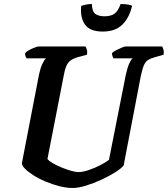

<svg xmlns="http://www.w3.org/2000/svg" viewBox="-20 -935 835 955"><path d="M342 0Q310 0 275 -9Q240 -18 206.5 -32Q173 -46 146.5 -63Q120 -80 104 -96Q88 -112 89 -124L174 -564Q181 -597 191 -618Q201 -639 209 -645H112Q110 -648 107 -655Q104 -662 105 -671Q112 -679 126 -686.5Q140 -694 154 -699Q168 -704 174 -704H405Q408 -700 411.5 -689.5Q415 -679 413 -663L365 -650Q334 -641 320 -624Q306 -607 298 -564L216 -144Q224 -134 243 -123Q262 -112 286.5 -102Q311 -92 333.5 -85.5Q356 -79 370 -79Q391 -79 421 -89Q451 -99 479 -113.5Q507 -128 522 -140L606 -564Q614 -600 623.5 -620.5Q633 -641 641 -645H544Q543 -647 540 -654.5Q537 -662 537 -671Q544 -678 558.5 -685.5Q573 -693 586.5 -698.5Q600 -704 606 -704H787Q789 -700 792.5 -689.5Q796 -679 794 -663L749 -650Q730 -645 717 -637Q704 -629 696 -611Q688 -593 680 -555L595 -112Q583 -97 553 -78Q523 -59 484 -41Q445 -23 407 -11.5Q369 0 342 0ZM491 -778Q427 -778 402.5 -813Q378 -848 384 -906Q389 -908 404.5 -911.5Q420 -915 437 -915Q438 -877 454.5 -865.5Q471 -854 500 -854Q531 -854 549 -866.5Q567 -879 580 -915Q604 -915 618.5 -912Q633 -909 637 -906Q623 -846 588 -812Q553 -778 491 -778Z"/></svg>

Font: Texturina Medium 12pt
Style: Bold Italic
Weight: 700
Italic angle: -11°
Version: Version 1.002